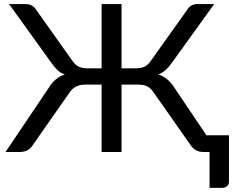

<svg xmlns="http://www.w3.org/2000/svg" viewBox="-20 -737 1133 931"><path d="M105 -717.3Q139.2 -717.3 157.2 -687L331.1 -441.9Q346.7 -419.9 363.5 -412.8Q380.4 -405.8 402.3 -405.8H472.7V-717.3H569.3V-405.8H640.1Q662.1 -405.8 679 -412.8Q695.8 -419.9 711.4 -441.9L885.7 -687Q902.8 -717.3 937.5 -717.3H1018.6L813.5 -432.6Q782.2 -387.7 747.6 -376Q795.4 -360.8 827.1 -309.6L981 -81.1H1090.3V143.6Q1090.3 157.2 1081.1 165.5Q1071.8 173.8 1057.6 173.8H996.1V0H966.8Q924.3 0 901.9 -36.6L726.1 -287.1Q712.4 -308.1 695.3 -317.4Q678.2 -326.7 651.4 -326.7H569.3V0H472.7V-326.7H391.1Q342.3 -326.7 316.4 -287.1L141.1 -36.6Q119.6 0 76.2 0H6.8L215.3 -309.6Q246.1 -360.8 294.4 -376Q272.9 -383.3 258.3 -397.5Q243.7 -411.6 229 -432.6L23.9 -717.3Z"/></svg>

Font: Lato-Medium
Style: Regular
Weight: 500
Designer: Lukasz Dziedzic
Foundry: tyPoland Lukasz Dziedzic
Version: Version 2.006; 2014-01-15